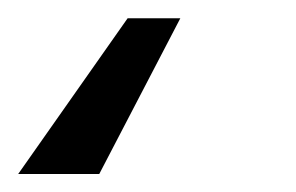

<svg xmlns="http://www.w3.org/2000/svg" viewBox="-40 11 327 212"><path d="M159.1 31.2 69.6 203.1H-19.9L100.9 31.2Z"/></svg>

Font: Inter UI
Style: Italic
Weight: 400
Italic angle: -9.39999°
Designer: Rasmus Andersson
Foundry: rsms
Version: 3.2;8d6f07862